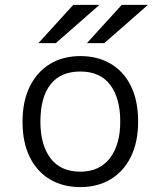

<svg xmlns="http://www.w3.org/2000/svg" viewBox="-20 -752 656 784"><path d="M308 12Q237.5 12 184.5 -19.2Q131.5 -50.5 101.8 -110.2Q72 -170 72 -255Q72 -339 101.8 -399Q131.5 -459 184.5 -491Q237.5 -523 308 -523Q378.5 -523 431.8 -491.8Q485 -460.5 514.5 -400.8Q544 -341 544 -256Q544 -172 514.5 -112Q485 -52 431.8 -20Q378.5 12 308 12ZM308 -51Q385.5 -51 428.2 -105.5Q471 -160 471 -256Q471 -351.5 429.8 -405.8Q388.5 -460 308 -460Q228 -460 186.5 -407.5Q145 -355 145 -255Q145 -160 186.5 -105.5Q228 -51 308 -51ZM335 -576 477 -732H584L406 -576ZM137 -576 279 -732H386L208 -576Z"/></svg>

Font: Overpass Mono Light
Style: Regular
Weight: 300
Monospace: yes
Designer: Delve Withrington, Dave Bailey
Foundry: Delve Fonts LLC
Version: Version 4.000